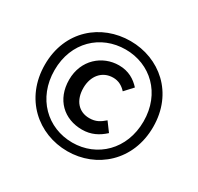

<svg xmlns="http://www.w3.org/2000/svg" viewBox="-143 -824 1034 1003"><g transform="rotate(30 373.5 -322.0)"><path d="M47 -324C47 -119 198 10 374 10C549 10 700 -119 700 -324C700 -529 549 -654 374 -654C198 -654 47 -529 47 -324ZM105 -324C105 -493 224 -603 374 -603C523 -603 642 -493 642 -324C642 -155 523 -42 374 -42C224 -42 105 -155 105 -324ZM196 -319C196 -199 276 -126 384 -126C439 -126 480 -148 516 -181L476 -235C449 -212 427 -197 387 -197C323 -197 282 -244 282 -319C282 -390 324 -443 391 -443C422 -443 447 -430 469 -406L514 -455C484 -488 444 -514 385 -514C286 -514 196 -439 196 -319Z"/></g></svg>

Font: DAIFUKU Sans Semibold
Style: Regular
Weight: 600
Designer: Original font ‘Source Sans 3’ : Paul D. Hunt
Foundry: Daifuku
Version: Version 1.000